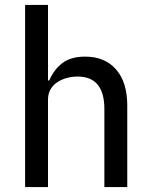

<svg xmlns="http://www.w3.org/2000/svg" viewBox="-20 -760 613 780"><path d="M82 -740H175V-433H180Q198 -476 232.5 -503Q267 -530 326 -530Q406 -530 451.5 -478Q497 -426 497 -331V0H404V-317Q404 -449 295 -449Q272 -449 250.5 -443Q229 -437 212 -425.5Q195 -414 185 -396.5Q175 -379 175 -355V0H82Z"/></svg>

Font: IBM Plex Sans Arabic Text
Style: Regular
Weight: 450
Designer: Mike Abbink, Paul van der Laan, Pieter van Rosmalen, Wael Morcos, Khajak Apelian
Foundry: Bold Monday
Version: Version 1.2